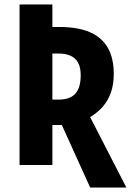

<svg xmlns="http://www.w3.org/2000/svg" viewBox="-20 -734 582 854"><path d="M381 100 255 -178H213V0H67V-714H213V-614H244Q326 -614 379.5 -591Q433 -568 459.5 -521.5Q486 -475 486 -405Q486 -359 473.5 -323Q461 -287 437.5 -260Q414 -233 381 -213L542 100ZM241 -291Q292 -291 315.5 -318Q339 -345 339 -399Q339 -433 328 -454Q317 -475 295 -485.5Q273 -496 239 -496H213V-291Z"/></svg>

Font: Noto Sans Display Condensed
Style: Bold
Weight: 700
Width: 3
Designer: Monotype Design Team
Foundry: Monotype Imaging Inc.
Version: Version 2.003